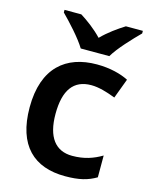

<svg xmlns="http://www.w3.org/2000/svg" viewBox="-116 -935 734 928"><g transform="rotate(15 250.5 -471.0)"><path d="M214 -699H357C383 -744 445 -809 482 -846V-859H397C362 -837 319 -807 284 -771C250 -807 209 -837 174 -859H90V-846C127 -809 187 -744 214 -699ZM300 -83C370 -83 413 -94 455 -119V-228C413 -203 368 -187 308 -187C224 -187 178 -246 178 -362C178 -481 221 -541 310 -541C348 -541 390 -528 432 -512L469 -611C432 -630 377 -645 310 -645C157 -645 49 -560 49 -361C49 -169 145 -83 300 -83Z"/></g></svg>

Font: Noto Sans Kannada UI SemiBold
Style: Regular
Weight: 600
Designer: Jelle Bosma - Monotype Design Team
Foundry: Monotype Imaging Inc.
Version: Version 2.005